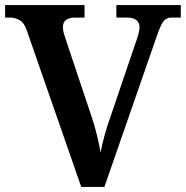

<svg xmlns="http://www.w3.org/2000/svg" viewBox="-20 -734 730 754"><path d="M85 -615Q75 -645 57 -655Q39 -665 20 -665H0V-714H312V-665H273Q254 -665 240.5 -656.5Q227 -648 227 -627Q227 -617 230 -606Q233 -595 236 -586L341 -272Q351 -243 360.5 -204Q370 -165 375 -135Q380 -163 390 -200Q400 -237 412 -270L517 -579Q521 -590 524.5 -604Q528 -618 528 -626Q528 -646 515 -655.5Q502 -665 479 -665H437V-714H690V-665H652Q634 -665 622.5 -651Q611 -637 595 -590L390 0H299Z"/></svg>

Font: Noto Nastaliq Urdu SemiBold
Style: Regular
Weight: 600
Version: Version 3.007